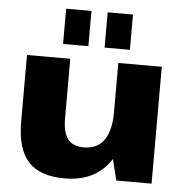

<svg xmlns="http://www.w3.org/2000/svg" viewBox="-54 -820 848 884"><g transform="rotate(5 370.0 -378.5)"><path d="M255 -265Q255 -199 278.5 -169Q302 -139 353 -139Q414 -139 445.5 -183Q477 -227 477 -311L545 -400V-328Q545 -164 476 -76.5Q407 11 277 11Q162 11 108.5 -47.5Q55 -106 55 -233V-540H255ZM678 0H515L477 -152V-540H678ZM333 -768V-605H216V-768ZM525 -768V-605H408V-768Z"/></g></svg>

Font: Pathway Extreme 28pt ExtraBold
Style: Regular
Weight: 800
Designer: Eduardo Rodriguez Tunni
Foundry: Eduardo Rodriguez Tunni
Version: Version 1.001;gftools[0.9.26]